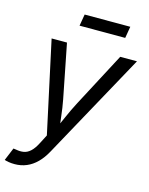

<svg xmlns="http://www.w3.org/2000/svg" viewBox="-145 -806 854 1097"><g transform="rotate(15 282.0 -257.5)"><path d="M-9.8 198.7 21.5 123 37.1 125Q62 129.9 83.3 126.2Q104.5 122.6 123.5 105Q142.6 87.4 160.6 51.8L186.5 1.5L69.3 -541H160.2L223.1 -221.7Q232.4 -173.3 237.5 -125.5Q242.7 -77.6 249 -32.7H218.3Q239.7 -77.6 260.5 -125.5Q281.2 -173.3 306.6 -221.7L475.1 -541H574.2L231 84Q208.5 125.5 180.9 152.8Q153.3 180.2 120.8 193.8Q88.4 207.5 50.3 207.5Q30.3 207.5 14.2 204.6Q-2 201.7 -9.8 198.7ZM486.3 -721.7 474.6 -652.8H204.6L216.3 -721.7Z"/></g></svg>

Font: Inter 17pt
Style: Italic
Weight: 400
Italic angle: -9.3988°
Version: Version 4.001;git-66647c0bb